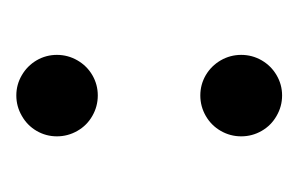

<svg xmlns="http://www.w3.org/2000/svg" viewBox="-88 -382 382 247"><g transform="rotate(90 103.5 -259.0)"><path d="M51.1 -377.8Q51.1 -391.9 58.1 -404.1Q65.2 -416.3 77.2 -423.3Q89.3 -430.4 103.3 -430.4Q117.4 -430.4 129.6 -423.3Q141.9 -416.3 148.9 -404.1Q155.9 -391.9 155.9 -377.8Q155.9 -363.7 148.9 -351.5Q141.9 -339.3 129.6 -332.2Q117.4 -325.2 103.3 -325.2Q89.3 -325.2 77.2 -332.2Q65.2 -339.3 58.1 -351.5Q51.1 -363.7 51.1 -377.8ZM51.1 -140.7Q51.1 -154.8 58.1 -167Q65.2 -179.3 77.2 -186.3Q89.3 -193.3 103.3 -193.3Q117.4 -193.3 129.6 -186.3Q141.9 -179.3 148.9 -167Q155.9 -154.8 155.9 -140.7Q155.9 -126.7 148.9 -114.6Q141.9 -102.6 129.6 -95.6Q117.4 -88.5 103.3 -88.5Q89.3 -88.5 77.2 -95.6Q65.2 -102.6 58.1 -114.6Q51.1 -126.7 51.1 -140.7Z"/></g></svg>

Font: 26F Galaxy Sans Extra Bold
Style: Regular
Weight: 800
Designer: C₂₉H₂₅N₃O₅
Version: Version 1.100